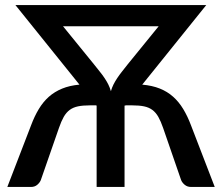

<svg xmlns="http://www.w3.org/2000/svg" viewBox="-20 -740 878 760"><path d="M351.5 -486Q364.5 -469.5 375.2 -456.2Q386 -443 394.2 -430.5Q402.5 -418 408.8 -405.5Q415 -393 419 -379Q423 -393 429.2 -405.5Q435.5 -418 443.8 -430.5Q452 -443 462.5 -456.2Q473 -469.5 486 -486L608 -636H229.5ZM830 0H736Q721.5 0 711.2 -8.5Q701 -17 697 -27L625.5 -234Q616.5 -260 606.8 -277.2Q597 -294.5 583.2 -304.8Q569.5 -315 550.2 -319Q531 -323 502.5 -323H477L476 -322H473V0H362.5V-322H361.5L360.5 -323H336.5Q308 -323 288.8 -319Q269.5 -315 255.8 -304.8Q242 -294.5 232.2 -277.2Q222.5 -260 213.5 -234L141.5 -27Q137.5 -17 127.5 -8.5Q117.5 0 103 0H9L103 -244Q116.5 -280 133.5 -308.2Q150.5 -336.5 173.2 -356.8Q196 -377 225.8 -389.2Q255.5 -401.5 294.5 -405L41 -720H796.5L543 -405Q582.5 -401.5 612.5 -389.5Q642.5 -377.5 665.2 -357.2Q688 -337 705.2 -308.5Q722.5 -280 736 -244Z"/></svg>

Font: Lato 2
Style: Regular
Weight: 600
Designer: Lukasz Dziedzic with Adam Twardoch and Botio Nikoltchev
Foundry: tyPoland Lukasz Dziedzic
Version: Version 2.015; 2015-08-06; http://www.latofonts.com/